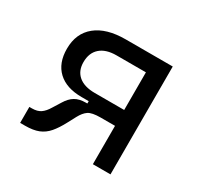

<svg xmlns="http://www.w3.org/2000/svg" viewBox="-118 -657 822 798"><g transform="rotate(30 293.0 -258.0)"><path d="M232.9 -218.3Q159.7 -218.3 119.6 -255.9Q79.6 -293.5 79.6 -361.8Q79.6 -436 129.9 -476.8Q180.2 -517.6 272 -517.6H497.6V0H413.1V-184.1H344.2Q302.7 -184.1 285.9 -172.6Q269 -161.1 255.4 -135.7L234.4 -96.2Q216.3 -62 197.5 -40Q178.7 -18.1 153.3 -7.8Q127.9 2.4 88.9 2.4H65.4V-74.2H77.6Q103.5 -74.2 119.4 -85.2Q135.3 -96.2 148.9 -119.1L172.4 -156.7Q188 -182.6 208.3 -194.8Q228.5 -207 260.3 -207H267.1V-218.3ZM413.1 -260.3V-440.9H272Q221.7 -440.9 194.3 -416.7Q167 -392.6 167 -348.1Q167 -306.2 194.3 -283.2Q221.7 -260.3 272 -260.3Z"/></g></svg>

Font: Cascadia Code PL SemiLight
Style: Regular
Weight: 350
Monospace: yes
Designer: Aaron Bell
Foundry: Saja Typeworks
Version: Version 2404.023; ttfautohint (v1.8.4)